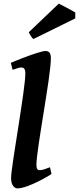

<svg xmlns="http://www.w3.org/2000/svg" viewBox="-20 -1025 437 1065"><path d="M265.6 -59.6Q241.7 -44.4 215.1 -30.3Q188.5 -16.1 163.1 -4.9Q137.7 6.3 115.2 13.2Q92.8 20 76.7 20Q63 20 52.2 5.4Q41.5 -9.3 41.5 -38.1Q41.5 -50.3 44.9 -77.9Q48.3 -105.5 54 -143.3Q59.6 -181.2 66.7 -226.1Q73.7 -271 81.1 -318.1Q88.4 -365.2 95.5 -411.6Q102.5 -458 108.2 -498Q113.8 -538.1 117.2 -569.6Q120.6 -601.1 120.6 -618.2Q120.6 -629.4 118.4 -636Q116.2 -642.6 112.8 -645.8Q109.4 -648.9 104.7 -649.9Q100.1 -650.9 95.7 -650.9Q91.8 -650.9 84.2 -648.7Q76.7 -646.5 68.8 -644L49.8 -637.7L40 -676.3Q53.7 -682.1 71.5 -689.5Q89.4 -696.8 108.4 -704.1Q127.4 -711.4 146.7 -718.3Q166 -725.1 182.9 -730.5Q199.7 -735.8 212.6 -739Q225.6 -742.2 232.4 -742.2Q246.1 -742.2 254.2 -733.4Q262.2 -724.6 262.2 -702.1Q262.2 -683.1 258.8 -651.4Q255.4 -619.6 249.8 -579.6Q244.1 -539.6 236.8 -493.9Q229.5 -448.2 222.2 -401.6Q214.8 -355 207.5 -309.8Q200.2 -264.6 194.6 -225.8Q189 -187 185.5 -156.7Q182.1 -126.5 182.1 -109.9Q182.1 -93.3 186.8 -87.2Q191.4 -81.1 199.2 -81.1Q210.4 -81.1 223.1 -85Q235.8 -88.9 257.3 -97.2ZM397.5 -922.9 165.5 -808.6Q158.7 -813 151.4 -824.7Q144 -836.4 139.6 -846.2L306.2 -1004.9Q316.9 -999.5 330.1 -992.7Q343.3 -985.8 355.7 -979.2Q368.2 -972.7 379.2 -966.3Q390.1 -960 397.5 -955.6Z"/></svg>

Font: Gentium Book Basic
Style: Bold Italic
Weight: 700
Italic angle: -8°
Designer: J. Victor Gaultney and Annie Olsen
Foundry: SIL International
Version: Version 1.102; 2013; Maintenance release